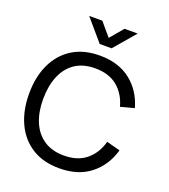

<svg xmlns="http://www.w3.org/2000/svg" viewBox="-168 -1065 1059 1201"><g transform="rotate(20 361.5 -465.0)"><path d="M217 -945H304.5L378.5 -857.5L452.5 -945H540L418 -802.5H339ZM366 15Q258.5 15 183.5 -32.5Q108.5 -80 69.2 -164.5Q30 -249 30 -360Q30 -471 69.2 -555.5Q108.5 -640 183.5 -687.5Q258.5 -735 366 -735Q491 -735 571.8 -671.5Q652.5 -608 683 -500.5L592.5 -476.5Q570.5 -557 514 -603.5Q457.5 -650 366 -650Q285.5 -650 232 -613.5Q178.5 -577 151.5 -511.8Q124.5 -446.5 124 -360Q124 -358.5 124 -357Q124 -273 150.8 -208.2Q177.5 -143.5 231.5 -106.8Q285.5 -70 366 -70Q457.5 -70 514 -116.8Q570.5 -163.5 592.5 -243.5L683 -219.5Q652.5 -112.5 571.8 -48.8Q491 15 366 15Z"/></g></svg>

Font: Cns Manrope Med
Style: Regular
Weight: 500
Designer: Mikhail Sharanda
Foundry: Mikhail Sharanda
Version: Version 4.504